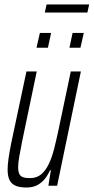

<svg xmlns="http://www.w3.org/2000/svg" viewBox="-20 -829 418 857"><path d="M97 8Q68 8 49.5 0Q31 -8 22.5 -25.5Q14 -43 14 -72Q14 -93 18 -121Q22 -149 29 -185L98 -510H144L79 -199Q71 -158 66 -130Q61 -102 61 -83Q61 -64 66 -53Q71 -42 83 -38Q95 -34 114 -34Q144 -34 164 -51Q184 -68 198 -97.5Q212 -127 221.5 -164.5Q231 -202 240 -244L296 -510H341L235 0H196L207 -69H203Q194 -48 180.5 -31Q167 -14 147 -3Q127 8 97 8ZM290 -616 304 -682H354L339 -616ZM143 -616 158 -682H208L194 -616ZM180 -773 188 -809H378L370 -773Z"/></svg>

Font: Saira UltraCondensed Light
Style: Italic
Weight: 300
Width: 1
Italic angle: -12°
Designer: Hector Gatti with collaboration of the Omnibus-Type team
Foundry: Omnibus-Type
Version: Version 1.101